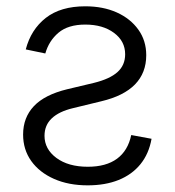

<svg xmlns="http://www.w3.org/2000/svg" viewBox="-20 -568 548 600"><path d="M60.5 -413.6Q76.7 -475.6 123 -512Q169.4 -548.3 246.6 -548.3Q302.2 -548.3 345 -529.1Q387.7 -509.8 412.4 -475.3Q437 -440.9 437 -395.5Q437 -340.3 401.9 -304.2Q366.7 -268.1 296.4 -251.5L208 -230Q164.6 -219.7 141.8 -198.2Q119.1 -176.8 119.1 -143.6Q119.1 -102.1 156.2 -74.5Q193.4 -46.9 254.4 -46.9Q311.5 -46.9 345.7 -72Q379.9 -97.2 390.1 -146L453.6 -134.3Q445.3 -87.4 418.9 -54.9Q392.6 -22.5 350.8 -5.6Q309.1 11.2 253.9 11.2Q194.3 11.2 148.7 -9Q103 -29.3 77.6 -64.9Q52.2 -100.6 52.2 -147.5Q52.2 -200.7 85.9 -236.3Q119.6 -272 189.9 -289.1L273.9 -309.1Q323.2 -321.3 347.2 -342.8Q371.1 -364.3 371.1 -398.4Q371.1 -439.5 336.2 -465.3Q301.3 -491.2 246.6 -491.2Q192.9 -491.2 162.8 -465.8Q132.8 -440.4 121.6 -400.9Z"/></svg>

Font: Inter 17pt Light
Style: Regular
Weight: 300
Version: Version 4.001;git-66647c0bb